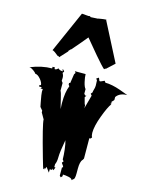

<svg xmlns="http://www.w3.org/2000/svg" viewBox="-161 -1242 1042 1349"><g transform="rotate(15 359.5 -567.5)"><path d="M263.2 -1140.6 311 -1136.7Q316.4 -1136.7 322.3 -1138.2L328.1 -1132.8Q347.2 -1132.8 382.3 -1135.7L381.3 -1136.7Q423.8 -1144 434.1 -1144L442.4 -1143.1L439.5 -1140.6L582.5 -862.3L524.9 -809.1L522 -811L514.2 -803.7Q496.1 -818.4 439.7 -884.5Q383.3 -950.7 350.6 -991.2Q287.1 -914.1 253.9 -877.4L252 -877.9L237.8 -862.3L239.7 -860.4L187.5 -803.7L179.7 -811L176.3 -809.1Q175.3 -809.6 169.4 -814.2Q163.6 -818.8 158.9 -822.5Q154.3 -826.2 148.4 -830.6Q134.8 -839.4 129.9 -839.4ZM321.3 -1139.6Q321.3 -1139.6 323.2 -1139.6L322.3 -1138.2Q322.3 -1139.2 321.3 -1139.6ZM319.8 -1140.6 321.3 -1139.6Q319.8 -1139.6 319.8 -1140.6ZM539.6 -308.6 540.5 -161.1 532.7 -147V-149.4Q517.1 -130.4 517.1 -82V-47.9Q517.1 -1.5 504.9 -1.5L495.1 8.8Q494.6 -3.4 470 -8.8Q445.3 -14.2 426.8 -14.2V-1.5L416.5 8.8L407.2 -1.5V-59.6L414.1 -64.5Q414.1 -70.8 406.7 -79.6Q399.4 -88.4 397.9 -93.3L407.2 -104.5L397.9 -116.2Q397.9 -145.5 393.1 -187.7Q388.2 -230 380.9 -251.5Q364.3 -160.2 364.3 -125Q364.3 -89.8 354.5 -70.3V-48.8H363.3L354.5 -25.9L345.2 -36.6V-25.9H327.6V-1.5L301.8 -36.6L292.5 -14.2V-25.9L283.7 -14.2Q281.7 -16.1 259.8 -92.3Q195.3 -318.8 195.3 -353.5L169.9 -397.9V-409.7L150.9 -432.6Q149.9 -439.5 144.5 -464.8Q133.3 -522.5 133.3 -538.3Q133.3 -554.2 134.3 -557.6H117.7L125 -568.4H105Q103.5 -571.3 103.5 -573.5Q103.5 -575.7 106.2 -578.4Q108.9 -581.1 110.6 -581.1Q112.3 -581.1 115.2 -579.1Q115.2 -599.1 94.5 -623.5Q73.7 -647.9 56.2 -647.9Q51.3 -656.7 34.2 -668.9Q17.1 -681.2 6.3 -681.2H3.4Q85.4 -714.8 160.6 -714.8V-726.6H177.7V-714.8H186.5Q189.9 -714.8 204.6 -726.6Q213.9 -714.8 232.9 -714.8H239.3L231 -726.6H239.3L248 -714.8L239.3 -703.6Q249 -688.5 249 -670.2Q249 -651.9 248 -647.9L257.8 -635.3V-579.1Q264.6 -569.3 276.1 -518.3Q287.6 -467.3 292.5 -454.6Q290 -480 290 -499Q290 -578.6 309.6 -625L301.8 -635.3V-647.9H309.6L319.8 -714.8L327.6 -726.6L319.8 -737.3H397.9Q397.9 -714.8 405.8 -680.9Q413.6 -647 424.8 -635.3V-601.6L433.6 -591.3H442.9L433.6 -579.1Q436 -573.2 440.7 -552.2Q445.3 -531.2 451.2 -522.9V-503.4L478 -601.6L468.3 -613.8L478 -625Q477.1 -626 479.5 -635.7Q488.8 -666.5 487.8 -677.2L486.3 -714.8L478 -726.6L495.1 -737.3L504.4 -714.8H513.2L539.6 -726.6L547.9 -714.8Q595.7 -714.8 659.2 -692.4Q681.6 -684.6 718.8 -670.4Q664.6 -670.4 640.1 -635.3V-613.8L620.1 -591.3H630.4L620.1 -579.1H627.4Q606.4 -551.3 578.1 -475.3Q549.8 -399.4 549.8 -351.1Q549.8 -331.1 557.1 -318.8L547.9 -308.6ZM2.9 -681.2H3.4Z"/></g></svg>

Font: Butcherman
Style: Regular
Weight: 400
Version: Version 001.003